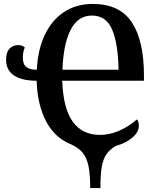

<svg xmlns="http://www.w3.org/2000/svg" viewBox="-20 -745 802 975"><path d="M343 -11Q259 -44 214.5 -128Q170 -212 166 -335Q92 -335 51.5 -361.5Q11 -388 11 -442Q11 -480 28.5 -498Q46 -516 73 -516Q92 -516 106 -504Q96 -481 96 -454Q96 -419 113 -405Q130 -391 167 -391Q172 -494 208 -569Q244 -644 306 -684.5Q368 -725 451 -725Q588 -725 649.5 -631.5Q711 -538 711 -362V-335H296Q301 -194 349.5 -127Q398 -60 487 -60Q583 -60 676 -139Q685 -125 685 -107Q685 -74 652 -46Q619 -18 568 -4Q537 14 520 39Q503 64 496.5 104Q490 144 490 210H438Q438 141 429.5 99Q421 57 400.5 31.5Q380 6 343 -11ZM582 -391Q580 -523 549.5 -594.5Q519 -666 447 -666Q376 -666 339 -594Q302 -522 297 -391Z"/></svg>

Font: Noto Serif NarrowSemiBold
Style: Regular
Weight: 600
Width: 4
Designer: Monotype Design Team
Foundry: Monotype Imaging Inc.
Version: Version 1.001